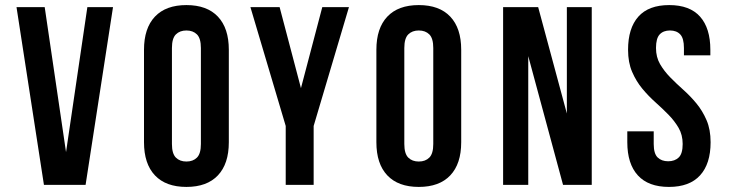

<svg xmlns="http://www.w3.org/2000/svg" viewBox="-20 -728 2898 756"><path d="M240 -129 324 -700H425L317 0H153L45 -700H156Z M657 -161Q657 -123 672.5 -107.5Q688 -92 714 -92Q740 -92 755.5 -107.5Q771 -123 771 -161V-539Q771 -577 755.5 -592.5Q740 -608 714 -608Q688 -608 672.5 -592.5Q657 -577 657 -539ZM547 -532Q547 -617 590 -662.5Q633 -708 714 -708Q795 -708 838 -662.5Q881 -617 881 -532V-168Q881 -83 838 -37.5Q795 8 714 8Q633 8 590 -37.5Q547 -83 547 -168Z M1105 -232 966 -700H1081L1165 -381L1249 -700H1354L1215 -232V0H1105Z M1572 -161Q1572 -123 1587.5 -107.5Q1603 -92 1629 -92Q1655 -92 1670.5 -107.5Q1686 -123 1686 -161V-539Q1686 -577 1670.5 -592.5Q1655 -608 1629 -608Q1603 -608 1587.5 -592.5Q1572 -577 1572 -539ZM1462 -532Q1462 -617 1505 -662.5Q1548 -708 1629 -708Q1710 -708 1753 -662.5Q1796 -617 1796 -532V-168Q1796 -83 1753 -37.5Q1710 8 1629 8Q1548 8 1505 -37.5Q1462 -83 1462 -168Z M2060 -507V0H1961V-700H2099L2212 -281V-700H2310V0H2197Z M2453 -532Q2453 -617 2493.5 -662.5Q2534 -708 2615 -708Q2696 -708 2736.5 -662.5Q2777 -617 2777 -532V-510H2673V-539Q2673 -577 2658.5 -592.5Q2644 -608 2618 -608Q2592 -608 2577.5 -592.5Q2563 -577 2563 -539Q2563 -503 2579 -475.5Q2595 -448 2619 -423.5Q2643 -399 2670.5 -374.5Q2698 -350 2722 -321Q2746 -292 2762 -255Q2778 -218 2778 -168Q2778 -83 2736.5 -37.5Q2695 8 2614 8Q2533 8 2491.5 -37.5Q2450 -83 2450 -168V-211H2554V-161Q2554 -123 2569.5 -108Q2585 -93 2611 -93Q2637 -93 2652.5 -108Q2668 -123 2668 -161Q2668 -197 2652 -224.5Q2636 -252 2612 -276.5Q2588 -301 2560.5 -325.5Q2533 -350 2509 -379Q2485 -408 2469 -445Q2453 -482 2453 -532Z"/></svg>

Font: Bebas Neue Bold
Style: Regular
Weight: 700
Designer: Ryoichi Tsunekawa & LGV (GE)
Foundry: Free Software Foundation, Inc.
Version: Version 1.003 August 13, 2016